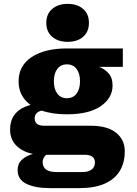

<svg xmlns="http://www.w3.org/2000/svg" viewBox="-20 -781 705 991"><path d="M239 190Q162 190 116.5 168Q71 146 71 97Q71 64 93 43.5Q115 23 150 13.5Q185 4 222 4L225 12Q217 18 211.5 25Q206 32 203 39.5Q200 47 200 55Q200 81 218 94Q236 107 271 107H405Q427 107 441.5 100.5Q456 94 463 83Q470 72 470 57Q470 37 456 27.5Q442 18 419 18H201Q125 18 78.5 -17Q32 -52 32 -112Q32 -157 53.5 -187Q75 -217 114.5 -232Q154 -247 206 -247L209 -211Q186 -211 172.5 -200Q159 -189 159 -170Q159 -150 172 -141Q185 -132 208 -132H448Q534 -132 579 -96Q624 -60 624 0Q624 60 597.5 102.5Q571 145 519 167.5Q467 190 389 190ZM325 -191Q249 -191 193 -211Q137 -231 106.5 -269Q76 -307 76 -361Q76 -442 143.5 -486.5Q211 -531 325 -531L490 -436Q516 -428 538.5 -404.5Q561 -381 561 -340Q561 -275 500 -233Q439 -191 325 -191ZM325 -274Q357 -274 375 -297.5Q393 -321 393 -362Q393 -402 375 -425.5Q357 -449 325 -449Q294 -449 276 -425.5Q258 -402 258 -362Q258 -321 276 -297.5Q294 -274 325 -274ZM490 -436 325 -531H614V-436ZM329 -565Q280 -565 249.5 -591Q219 -617 219 -663Q219 -709 249.5 -735Q280 -761 329 -761Q379 -761 409 -735Q439 -709 439 -663Q439 -617 409 -591Q379 -565 329 -565Z"/></svg>

Font: Montagu Slab 24pt
Style: Bold
Weight: 700
Designer: Florian Karsten
Foundry: Florian Karsten
Version: Version 1.000